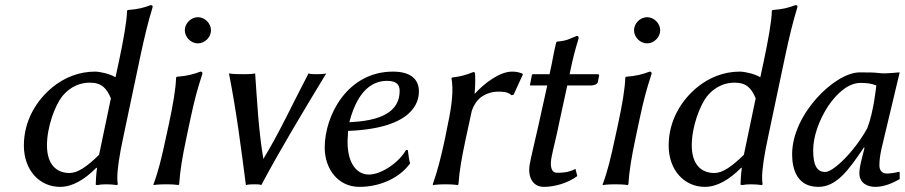

<svg xmlns="http://www.w3.org/2000/svg" viewBox="-20 -718 3525 748"><path d="M355 -64H358C354 -38 353 0 353 0C353 2 355 3 359 3C373 1 378 0 393 0C405 0 424 1 436 3L439 0C438 -7 437 -15 437 -25C437 -58 444 -109 462 -192L527 -500C543 -574 555 -626 574 -688C576 -695 574 -698 567 -698C540 -688 519 -682 478 -679L475 -676C474 -633 460 -558 444 -482L430 -417C409 -430 370 -439 350 -439C288 -439 230 -416 183 -377C124 -328 73 -250 73 -151C73 -55 134 10 214 10C262 10 309 -18 355 -64ZM366 -115C319 -69 283 -44 251 -44C200 -44 163 -77 163 -152C163 -225 195 -307 221 -341C257 -386 299 -396 330 -396C377 -396 396 -373 412 -335Z M638 -235 626 -180C610 -105 598 -54 578 0V3C578 3 593 0 628 0C662 0 675 3 675 3L678 0C682 -57 690 -104 706 -180L721 -251C737 -326 748 -368 768 -429C770 -436 767 -439 761 -439C734 -429 710 -422 669 -419L666 -416C665 -373 654 -310 638 -235ZM700 -600C700 -573 724 -549 751 -549C778 -549 802 -573 802 -600C802 -627 778 -651 751 -651C724 -651 700 -627 700 -600Z M938 3C948 0 964 0 973 0C982 0 991 0 998 3C1076 -143 1162 -285 1251 -432C1242 -429 1221 -429 1212 -429C1203 -429 1189 -429 1182 -432C1124 -322 1066 -196 1006 -99C987 -211 982 -320 974 -432C962 -429 941 -429 929 -429C915 -429 886 -429 872 -432C901 -285 919 -143 938 3Z M1336 -208C1594 -218 1612 -324 1612 -362C1612 -405 1585 -439 1511 -439C1334 -439 1245 -269 1245 -143C1245 -61 1296 10 1380 10C1464 10 1539 -27 1578 -82C1573 -93 1571 -120 1569 -133L1562 -134C1534 -84 1465 -38 1417 -38C1373 -38 1334 -77 1334 -166C1334 -175 1336 -200 1336 -208ZM1537 -364C1537 -279 1458 -247 1341 -242C1376 -377 1440 -403 1488 -403C1522 -403 1537 -390 1537 -364Z M1829 -354C1833 -396 1831 -427 1831 -427C1831 -437 1829 -437 1823 -437C1799 -427 1772 -419 1741 -416L1739 -413C1747 -367 1741 -310 1725 -235L1714 -180C1698 -105 1685 -54 1666 0L1667 3C1667 3 1685 0 1716 0C1747 0 1763 3 1763 3L1766 0C1770 -57 1779 -104 1795 -180L1818 -286C1824 -305 1836 -325 1852 -338C1876 -356 1903 -361 1918 -361C1937 -361 1958 -361 1973 -347L1981 -349L2017 -428L2014 -432C1998 -437 1992 -439 1974 -439C1927 -439 1866 -393 1831 -354Z M2121 -429H2056C2054 -429 2053 -428 2052 -425L2045 -389C2044 -386 2045 -385 2048 -385H2112L2078 -231C2065 -171 2049 -109 2044 -79C2035 -32 2053 10 2099 10C2141 10 2193 -5 2229 -32L2222 -60C2193 -45 2168 -45 2151 -45C2151 -45 2150 -45 2150 -45C2127 -45 2121 -71 2130 -112C2136 -142 2147 -182 2159 -242L2190 -385H2282C2292 -385 2307 -389 2309 -398L2314 -423C2315 -427 2312 -429 2307 -429H2199C2215 -504 2217 -510 2234 -568C2235 -575 2233 -578 2227 -578C2200 -568 2191 -559 2150 -556L2147 -553C2137 -514 2134 -487 2121 -429Z M2388 -235 2376 -180C2360 -105 2348 -54 2328 0V3C2328 3 2343 0 2378 0C2412 0 2425 3 2425 3L2428 0C2432 -57 2440 -104 2456 -180L2471 -251C2487 -326 2498 -368 2518 -429C2520 -436 2517 -439 2511 -439C2484 -429 2460 -422 2419 -419L2416 -416C2415 -373 2404 -310 2388 -235ZM2450 -600C2450 -573 2474 -549 2501 -549C2528 -549 2552 -573 2552 -600C2552 -627 2528 -651 2501 -651C2474 -651 2450 -627 2450 -600Z M2867 -64H2870C2866 -38 2865 0 2865 0C2865 2 2867 3 2871 3C2885 1 2890 0 2905 0C2917 0 2936 1 2948 3L2951 0C2950 -7 2949 -15 2949 -25C2949 -58 2956 -109 2974 -192L3039 -500C3055 -574 3067 -626 3086 -688C3088 -695 3086 -698 3079 -698C3052 -688 3031 -682 2990 -679L2987 -676C2986 -633 2972 -558 2956 -482L2942 -417C2921 -430 2882 -439 2862 -439C2800 -439 2742 -416 2695 -377C2636 -328 2585 -250 2585 -151C2585 -55 2646 10 2726 10C2774 10 2821 -18 2867 -64ZM2878 -115C2831 -69 2795 -44 2763 -44C2712 -44 2675 -77 2675 -152C2675 -225 2707 -307 2733 -341C2769 -386 2811 -396 2842 -396C2889 -396 2908 -373 2924 -335Z M3414 -138 3485 -436C3479 -436 3470 -435 3460 -434C3442 -433 3421 -431 3409 -433C3382 -436 3369 -436 3329 -436C3233 -436 3066 -274 3066 -117C3066 -61 3084 10 3168 10C3239 10 3286 -55 3346 -144L3348 -142L3335 -90C3329 -64 3328 -52 3328 -43C3328 -4 3360 10 3390 10C3430 10 3464 -9 3485 -20V-46L3483 -49C3465 -44 3445 -42 3435 -42C3418 -42 3406 -52 3406 -74C3406 -90 3408 -111 3414 -138ZM3359 -219C3310 -129 3227 -48 3195 -48C3161 -48 3148 -77 3148 -133C3148 -239 3241 -395 3332 -395C3357 -395 3374 -393 3394 -385C3394 -385 3384 -283 3359 -219Z"/></svg>

Font: Libertinus Sans
Style: Italic
Weight: 400
Italic angle: -12°
Designer: Philipp H. Poll, Khaled Hosny
Foundry: Caleb Maclennan
Version: Version 7.050;RELEASE